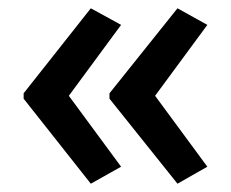

<svg xmlns="http://www.w3.org/2000/svg" viewBox="-20 -742 557 463"><path d="M37 -517V-504L199 -299L272 -340L146 -511L272 -682L199 -722ZM244 -517V-504L408 -299L480 -340L354 -511L480 -682L408 -722Z"/></svg>

Font: Noto Sans Khmer UI SemiCondensed Medium
Style: Regular
Weight: 500
Width: 4
Designer: Danh Hong and the Monotype Design Team
Foundry: Monotype Imaging Inc.
Version: Version 2.002